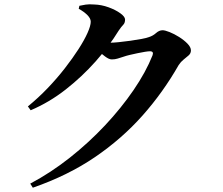

<svg xmlns="http://www.w3.org/2000/svg" viewBox="-20 -814 1040 895"><path d="M121 42Q217 -9 305.5 -79Q394 -149 469.5 -229.5Q545 -310 602.5 -394Q660 -478 691 -556Q698 -575 679 -575Q671 -575 655.5 -572.5Q640 -570 621 -566Q602 -562 585 -558Q568 -554 557 -550Q541 -545 528.5 -541Q516 -537 501 -537Q488 -537 469.5 -551Q451 -565 430 -582L449 -618Q465 -616 475.5 -615.5Q486 -615 496 -615Q509 -615 534 -617.5Q559 -620 587.5 -624Q616 -628 640 -632.5Q664 -637 674 -641Q693 -647 707.5 -660Q722 -673 738 -673Q749 -673 770.5 -664.5Q792 -656 815 -641.5Q838 -627 854 -610.5Q870 -594 870 -579Q870 -565 859 -555.5Q848 -546 835.5 -536Q823 -526 813 -511Q740 -383 644 -275Q548 -167 422.5 -81.5Q297 4 133 61ZM110 -318Q159 -358 202.5 -403.5Q246 -449 282.5 -496Q319 -543 346 -585Q373 -627 388 -660.5Q403 -694 403 -713Q403 -728 387 -744Q371 -760 347 -773L350 -787Q364 -790 379.5 -792.5Q395 -795 420 -793Q453 -792 486 -780Q519 -768 541 -752Q563 -736 563 -723Q563 -707 554.5 -698.5Q546 -690 533 -671Q489 -599 426 -528Q363 -457 286.5 -397Q210 -337 123 -300Z"/></svg>

Font: Noto Serif JP ExtraLight
Style: Bold
Weight: 700
Version: Version 2.003-H1;hotconv 1.1.1;makeotfexe 2.6.0